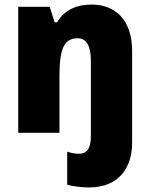

<svg xmlns="http://www.w3.org/2000/svg" viewBox="-20 -583 658 843"><path d="M371 240C508 240 560 146 560 45V-360C560 -497 485 -563 382 -563C318 -563 262 -540 231 -485H220L198 -553H60V0H241V-246C241 -367 260 -415 321 -415C360 -415 379 -381 379 -316V15C379 74 357 92 328 92C309 92 295 89 275 83V228C302 236 342 240 371 240Z"/></svg>

Font: Noto Sans Georgian SemiCondensed Black
Style: Regular
Weight: 900
Width: 4
Designer: Monotype Design Team, Akaki Razmadze
Foundry: Google LLC
Version: Version 2.005